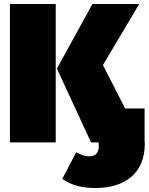

<svg xmlns="http://www.w3.org/2000/svg" viewBox="-20 -718 750 968"><path d="M30 0H261V-698H30ZM709 -1V-171H611L499 -390L682 -698H446L267 -372L439 0H478V21C478 53 460 70 431 70C404 70 389 62 364 50L294 184C332 211 384 230 461 230C609 230 710 156 710 7V-1Z"/></svg>

Font: Fira Sans Ultra
Style: Regular
Weight: 950
Designer: Carrois Corporate & Edenspiekermann AG
Foundry: Carrois Corporate GbR & Edenspiekermann AG
Version: Version 4.203;PS 004.203;hotconv 1.0.88;makeotf.lib2.5.64775